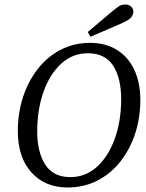

<svg xmlns="http://www.w3.org/2000/svg" viewBox="-20 -818 648 851"><path d="M279 13Q180 13 119.5 -53.5Q59 -120 59 -238Q59 -317 82 -387.5Q105 -458 147.5 -512.5Q190 -567 249 -597.5Q308 -628 379 -628Q448 -628 498 -597Q548 -566 575 -509Q602 -452 602 -375Q602 -296 579 -226Q556 -156 513.5 -102Q471 -48 411.5 -17.5Q352 13 279 13ZM292 -33Q359 -33 409.5 -78.5Q460 -124 488.5 -202.5Q517 -281 517 -378Q517 -472 481.5 -527Q446 -582 369 -582Q302 -582 251.5 -536Q201 -490 173 -411.5Q145 -333 145 -235Q145 -144 180.5 -88.5Q216 -33 292 -33ZM369 -676Q395 -698 421 -720Q447 -742 473 -764Q496 -783 507.5 -790.5Q519 -798 537 -798Q550 -798 560.5 -789.5Q571 -781 571 -766Q571 -754 562 -742Q553 -730 520 -715Q485 -700 450.5 -685Q416 -670 381 -655Z"/></svg>

Font: Lisu Bosa Light
Style: Italic
Weight: 300
Italic angle: -19°
Designer: David Morse, Annie Olsen, Victor Gaultney, Frank Grießhammer (Latin)
Foundry: SIL International
Version: Version 2.000